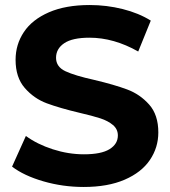

<svg xmlns="http://www.w3.org/2000/svg" viewBox="-20 -732 678 764"><path d="M28 -69 83 -191Q128 -158 190 -138Q252 -118 314 -118Q383 -118 416 -138.5Q449 -159 449 -193Q449 -218 429.5 -234.5Q410 -251 379.5 -261Q349 -271 297 -283Q217 -302 166 -321Q115 -340 78.5 -382Q42 -424 42 -494Q42 -555 75 -604.5Q108 -654 174.5 -683Q241 -712 337 -712Q404 -712 468 -696Q532 -680 580 -650L530 -527Q433 -582 336 -582Q268 -582 235.5 -560Q203 -538 203 -502Q203 -466 240.5 -448.5Q278 -431 355 -414Q435 -395 486 -376Q537 -357 573.5 -316Q610 -275 610 -205Q610 -145 576.5 -95.5Q543 -46 476 -17Q409 12 313 12Q230 12 152.5 -10.5Q75 -33 28 -69Z"/></svg>

Font: APTA Sans Regular
Style: Bold Italic
Weight: 700
Version: Version 7.200